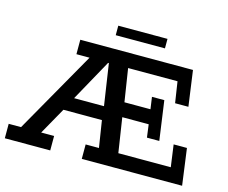

<svg xmlns="http://www.w3.org/2000/svg" viewBox="-105 -839 1158 976"><g transform="rotate(15 474.0 -351.0)"><path d="M-6 0V-76H59L304 -507H235V-583H828L854 -396H784L767 -507H507L534 -334H671L662 -397H727L756 -190H691L682 -258H543L571 -76H847L831 -192H901L927 0H399V-76H469L444 -235L473 -217H226L260 -245L165 -76H233V0ZM267 -262 255 -288H461L441 -273L406 -506H402ZM403 -652V-702H662V-652Z"/></g></svg>

Font: Rokkitt Medium
Style: Regular
Weight: 500
Version: Version 3.103